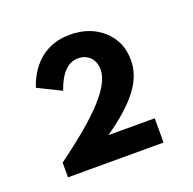

<svg xmlns="http://www.w3.org/2000/svg" viewBox="-72 -913 474 472"><g transform="rotate(-20 165.0 -677.0)"><path d="M281 -513V-576.5H160C243 -634.5 275 -680.5 275 -731C275 -763 264 -789.5 241.5 -810C219 -830.5 190 -841 154.5 -841C95 -841 52.5 -807 32 -747L92.5 -717C107 -759 127.5 -779.5 154 -779.5C179.5 -779.5 197 -761.5 197 -735C197 -691.5 146 -635.5 31 -551.5V-513Z"/></g></svg>

Font: Spartan
Style: Bold
Weight: 700
Designer: Matt Bailey, Mirko Velimirovic
Foundry: Matt Bailey
Version: Version 1.003